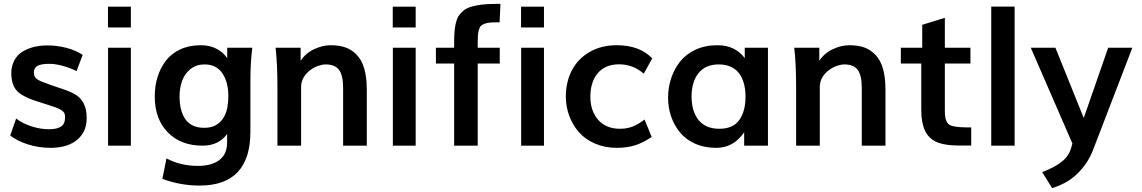

<svg xmlns="http://www.w3.org/2000/svg" viewBox="-20 -745 5841 982"><path d="M241.2 11.2Q175.8 11.2 120.1 -7.3Q92.3 -16.6 70.6 -27.8Q48.8 -39.1 32.2 -51.8L62.5 -138.7Q93.3 -114.3 140.1 -99.1Q186 -84 230.5 -84Q271.5 -84 292 -97.7Q312.5 -111.3 312.5 -142.1V-150.9Q312.5 -166.5 300.3 -177.2Q293.9 -182.6 280 -189.2Q266.1 -195.8 244.1 -202.6L172.9 -225.6Q159.2 -230 148.2 -233.9Q137.2 -237.8 127.4 -241.9Q117.7 -246.1 108.6 -250.7Q99.6 -255.4 90.3 -261.2Q63.5 -277.8 51.3 -302.5Q39.1 -327.1 37.6 -367.7Q37.6 -405.8 52.5 -434.6Q67.4 -463.4 93.8 -480Q146 -512.7 223.1 -512.7Q271.5 -512.7 318.8 -500.5Q366.2 -488.3 402.8 -464.4L371.6 -381.3Q342.3 -396.5 302.7 -407.7Q264.6 -418.5 231.9 -418.5Q190.4 -418.5 171.9 -408.2Q153.3 -397.9 153.3 -374.5Q153.8 -362.8 156.5 -355.2Q159.2 -347.7 168 -341.1Q176.8 -334.5 194.6 -327.1Q212.4 -319.8 243.2 -309.1L308.1 -287.1Q346.7 -273.9 370.6 -258.3Q394.5 -242.7 408.9 -214.1Q423.3 -185.5 423.3 -141.6Q423.3 -98.1 406.7 -68.8Q390.1 -39.6 363.8 -21.7Q337.4 -3.9 304.9 3.7Q272.5 11.2 241.2 11.2Z M532.2 -604.5V-710.9H649.4V-604.5ZM532.7 0V-501H649.4V0Z M1024.4 -91.3Q1061.5 -91.3 1085.4 -105.7Q1109.4 -120.1 1123.3 -143.1Q1137.2 -166 1142.6 -194.6Q1147.9 -223.1 1147.9 -252Q1147.9 -325.2 1117.2 -370.1Q1086.9 -415.5 1025.9 -415.5Q983.9 -415.5 954.1 -391.6Q924.8 -368.2 911.6 -332Q898.4 -295.9 898.4 -251.5Q898.4 -176.3 929.2 -133.8Q960 -91.3 1024.4 -91.3ZM1001 204.1Q902.8 204.1 810.5 169.9L831.5 65.4Q904.8 103.5 992.2 103.5Q1062.5 103.5 1102.1 73.5Q1141.6 43.5 1141.6 -17.1V-59.6Q1098.1 0 1016.1 0Q904.8 0 838.4 -67.9Q771.5 -136.2 771.5 -251.5Q771.5 -304.7 785.6 -350.6Q799.8 -396.5 827.6 -433.6Q855.5 -470.7 901.6 -492.2Q947.8 -513.7 1006.8 -513.7Q1053.7 -513.7 1088.4 -495.1Q1123 -476.6 1142.1 -447.3V-501H1270.5Q1265.6 -463.9 1263.2 -422.1Q1260.7 -380.4 1260.7 -333V-71.8Q1260.7 204.1 1001 204.1Z M1398.9 0V-310.1Q1398.9 -336.9 1398.2 -361.8Q1397.5 -386.7 1396.5 -410.6Q1395.5 -434.6 1394 -451.7Q1392.6 -468.8 1391.6 -479.5L1389.2 -501H1517.6V-434.1Q1543.5 -473.6 1586.4 -493.2Q1629.4 -513.7 1670.4 -513.7Q1714.4 -513.7 1746.8 -502.4Q1779.3 -491.2 1804.2 -464.8Q1829.6 -439.5 1842.8 -394.8Q1856 -350.1 1856 -285.6V0H1734.9V-293.9Q1734.9 -360.8 1713.9 -387.7Q1693.4 -415.5 1645.5 -415.5Q1628.4 -415.5 1606.9 -408Q1585.4 -400.4 1565.9 -385.7Q1546.4 -371.1 1533.2 -349.4Q1520 -327.6 1520 -299.8V0Z M1988.8 -604.5V-710.9H2106V-604.5ZM1989.3 0V-501H2106V0Z M2302.7 0V-419.9H2209.5V-501H2302.7V-520.5Q2302.7 -554.2 2304.2 -577.1Q2304.7 -588.4 2306.4 -600.1Q2308.1 -611.8 2310.5 -623Q2313 -634.3 2316.4 -644Q2319.8 -653.8 2324.2 -661.1Q2333.5 -675.8 2348.9 -689.2Q2364.3 -702.6 2386.7 -709.5Q2409.2 -716.8 2440.7 -720.9Q2472.2 -725.1 2513.7 -725.1H2539.6L2535.2 -630.9Q2521 -630.9 2510 -630.6Q2499 -630.4 2490.7 -629.9Q2474.6 -628.9 2460.7 -624.3Q2446.8 -619.6 2440.4 -613.3Q2434.1 -607.9 2429.7 -593.3Q2425.3 -579.6 2424.3 -564.2Q2423.3 -548.8 2423.3 -522V-501H2536.1V-419.9H2423.3V0Z M2645 -604.5V-710.9H2762.2V-604.5ZM2645.5 0V-501H2762.2V0Z M3135.7 11.2Q3074.2 11.2 3023.9 -10.3Q2973.6 -31.7 2941.4 -68.4Q2909.2 -105 2891.6 -152.1Q2874 -199.2 2874 -251Q2874 -324.7 2904.3 -384.3Q2935.5 -444.3 2994.6 -478.5Q3054.7 -513.7 3134.3 -513.7Q3252 -513.7 3315.9 -446.3L3272.5 -368.2Q3217.8 -416 3147 -416Q3075.7 -416 3037.6 -371.1Q2999.5 -326.2 2999.5 -250.5Q2999.5 -177.2 3040 -131.3Q3080.6 -86.4 3150.9 -86.4Q3176.3 -86.4 3196.3 -91.6Q3216.3 -96.7 3231.9 -105Q3239.3 -108.9 3243.4 -111.1Q3247.6 -113.3 3253.9 -117.7L3262.2 -123.5Q3263.7 -124 3265.9 -125.7Q3268.1 -127.4 3270.3 -129.2Q3272.5 -130.9 3274.4 -132.3Q3276.4 -133.8 3276.4 -133.8L3313 -44.9Q3271 -15.6 3229 -2.2Q3187 11.2 3135.7 11.2Z M3658.7 -86.4Q3729.5 -86.4 3760.7 -130.9Q3793 -175.3 3793 -250.5Q3793 -288.6 3784.4 -319.3Q3775.9 -350.1 3759 -371.3Q3742.2 -392.6 3716.3 -404.1Q3690.4 -415.5 3656.2 -415.5Q3588.4 -415.5 3552.7 -371.1Q3517.1 -326.7 3517.1 -251.5Q3517.1 -175.8 3552.7 -131.3Q3588.9 -86.4 3658.7 -86.4ZM3643.6 11.2Q3582 11.2 3533.9 -10.7Q3485.8 -32.7 3456.5 -69.3Q3427.2 -106 3412.1 -150.6Q3397 -195.3 3397 -245.1Q3397 -297.9 3412.6 -344.7Q3428.2 -391.6 3458 -429.7Q3488.8 -468.3 3537.6 -491Q3586.4 -513.7 3649.4 -513.7Q3739.7 -513.7 3789.1 -447.8V-501H3907.7V0H3786.1V-68.4Q3731.4 11.2 3643.6 11.2Z M4051.8 0V-310.1Q4051.8 -336.9 4051 -361.8Q4050.3 -386.7 4049.3 -410.6Q4048.3 -434.6 4046.9 -451.7Q4045.4 -468.8 4044.4 -479.5L4042 -501H4170.4V-434.1Q4196.3 -473.6 4239.3 -493.2Q4282.2 -513.7 4323.2 -513.7Q4367.2 -513.7 4399.7 -502.4Q4432.1 -491.2 4457 -464.8Q4482.4 -439.5 4495.6 -394.8Q4508.8 -350.1 4508.8 -285.6V0H4387.7V-293.9Q4387.7 -360.8 4366.7 -387.7Q4346.2 -415.5 4298.3 -415.5Q4281.2 -415.5 4259.8 -408Q4238.3 -400.4 4218.8 -385.7Q4199.2 -371.1 4186 -349.4Q4172.9 -327.6 4172.9 -299.8V0Z M4947.3 -0.5H4898.4Q4868.7 -0.5 4847.7 -2Q4825.7 -3.4 4803.2 -8.3Q4780.8 -13.2 4764.6 -21Q4747.6 -29.8 4734.1 -43.2Q4720.7 -56.6 4711.4 -75.9Q4702.1 -95.2 4697 -121.8Q4691.9 -148.4 4691.9 -183.6V-419.9H4587.4V-501H4696.8V-618.2L4812.5 -653.8V-501H4943.4V-419.9H4812.5V-176.3Q4812.5 -152.8 4816.2 -138.4Q4819.8 -124 4827.1 -114.3Q4834 -105 4851.6 -100.6Q4869.1 -96.2 4889.6 -94.7Q4910.2 -93.3 4947.3 -93.3Z M5049.8 0V-711.4H5169.4V0Z M5310.5 135.3Q5378.9 108.9 5412.1 80.6Q5446.3 53.2 5458 13.2L5464.8 -11.2L5252 -501H5377.9L5522.9 -141.6L5647.9 -501H5771.5L5568.4 27.3Q5546.9 80.1 5513.2 118.7Q5479 158.7 5441.9 181.2Q5404.8 203.6 5361.3 217.3Z"/></svg>

Font: Ride
Style: Bold
Weight: 700
Version: Version 3.000